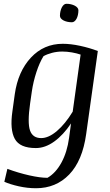

<svg xmlns="http://www.w3.org/2000/svg" viewBox="-20 -772 584 1015"><path d="M19 120.6Q77.1 142.1 134.5 155Q191.9 168 231 168Q274.9 142.6 304.9 87.4Q335 32.2 345.2 -43.5L355.5 -119.6Q314.9 -58.6 266.8 -23.9Q218.8 10.7 169.4 10.7Q84.5 10.7 58.1 -38.1Q31.7 -86.9 45.4 -182.1L58.1 -273.9Q75.2 -394 143.3 -467.3Q211.4 -540.5 312 -540.5Q353.5 -540.5 403.3 -529.8Q453.1 -519 497.1 -502.4L435.5 -63Q416 77.6 345.9 150.4Q275.9 223.1 170.4 223.1Q125 223.1 79.3 212.9Q33.7 202.6 2.9 189ZM139.2 -225.1Q124.5 -122.6 138.7 -82.3Q152.8 -42 197.8 -42Q236.8 -42 280.8 -79.3Q324.7 -116.7 364.3 -181.6L406.2 -483.4Q386.7 -490.2 360.4 -494.9Q334 -499.5 309.1 -499.5Q281.7 -499.5 255.4 -492.7Q229 -485.8 210 -475.1Q189 -441.4 172.4 -390.6Q155.8 -339.8 148.4 -289.1ZM296.9 -688.5Q296.9 -701.2 299.6 -712.6Q302.2 -724.1 306.9 -732.9Q311.5 -741.7 317.6 -746.8Q323.7 -752 331.1 -752Q343.8 -752 355.2 -749.3Q366.7 -746.6 375.5 -741.9Q384.3 -737.3 389.4 -731Q394.5 -724.6 394.5 -717.8Q394.5 -704.6 391.8 -692.9Q389.2 -681.2 384.5 -672.6Q379.9 -664.1 373.5 -659.2Q367.2 -654.3 360.4 -654.3Q347.2 -654.3 335.4 -657Q323.7 -659.7 315.2 -664.3Q306.6 -668.9 301.8 -675Q296.9 -681.2 296.9 -688.5Z"/></svg>

Font: Noticia Text
Style: Italic
Weight: 400
Italic angle: -8°
Designer: JM Sole
Foundry: JM Sole
Version: Version 1.003